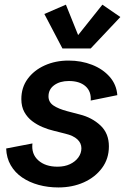

<svg xmlns="http://www.w3.org/2000/svg" viewBox="-20 -803 550 835"><path d="M233.9 12.2Q188.5 12.2 148.2 1.2Q107.9 -9.8 76.4 -31.2Q44.9 -52.7 26.6 -84.5Q8.3 -116.2 6.8 -157.2L121.1 -179.2Q115.7 -133.3 146.5 -105.7Q177.2 -78.1 230 -78.1Q261.2 -78.1 284.4 -89.1Q307.6 -100.1 320.8 -118.4Q334 -136.7 334 -158.2Q334 -180.7 316.4 -197Q298.8 -213.4 263.7 -221.7L213.4 -234.4Q190.4 -239.7 165.8 -250Q141.1 -260.3 120.1 -276.1Q99.1 -292 85.9 -315.7Q72.8 -339.4 72.8 -372.1Q72.8 -422.4 100.3 -460Q127.9 -497.6 174.6 -518.6Q221.2 -539.6 278.3 -539.6Q333.5 -539.6 380.4 -521.2Q427.2 -502.9 457 -469Q486.8 -435.1 490.2 -389.2L374.5 -365.7Q377.4 -405.3 351.8 -428Q326.2 -450.7 279.3 -450.7Q240.7 -450.7 215.8 -432.6Q190.9 -414.6 190.9 -383.8Q190.9 -358.9 212.4 -344.2Q233.9 -329.6 272.9 -319.3L326.7 -305.2Q379.9 -292 416.7 -257.6Q453.6 -223.1 453.6 -166.5Q453.6 -112.8 423.8 -72.5Q394 -32.2 344.5 -10Q294.9 12.2 233.9 12.2ZM425.3 -782.7 503.4 -729 374.5 -592.3H251.5L172.9 -742.2L266.6 -782.7L319.8 -650.4Z"/></svg>

Font: Schibsted Grotesk SemiBold
Style: Italic
Weight: 600
Italic angle: -12°
Designer: Bakken & Baeck AS, Henrik Kongsvoll
Foundry: Schibsted ASA
Version: Version 1.100;gftools[0.9.25]